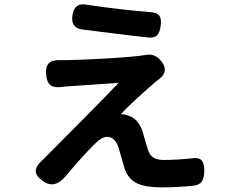

<svg xmlns="http://www.w3.org/2000/svg" viewBox="-20 -810 1040 868"><path d="M649.4 -640.6Q613.3 -643.6 350.6 -676.8Q298.8 -684.6 307.6 -741.2Q316.4 -798.8 369.1 -789.1Q517.6 -766.6 662.1 -754.9Q691.4 -752.9 701.2 -737.8Q710.9 -722.7 706.1 -691.4Q702.1 -662.1 689.5 -649.9Q676.8 -637.7 649.4 -640.6ZM516.6 -435.5Q500 -434.6 277.3 -418.9Q270.5 -418.9 260.7 -417Q225.6 -412.1 208.5 -424.8Q191.4 -437.5 188.5 -472.7Q185.5 -508.8 201.2 -524.4Q216.8 -540 253.9 -538.1H275.4Q327.1 -538.1 456.1 -545.4Q585 -552.7 638.7 -561.5Q677.7 -569.3 705.1 -538.1Q748 -490.2 699.2 -452.1Q697.3 -450.2 691.4 -446.3Q685.5 -442.4 683.6 -440.4Q573.2 -344.7 526.4 -293.9Q547.9 -293.9 563.5 -286.1Q602.5 -273.4 623 -220.7Q643.6 -148.4 649.4 -131.8Q662.1 -86.9 717.8 -86.9Q777.3 -86.9 843.8 -93.8Q878.9 -99.6 892.1 -84Q905.3 -68.4 903.3 -30.3Q901.4 -2 891.6 11.7Q881.8 25.4 856.4 29.3Q781.2 37.1 710 37.1Q638.7 37.1 600.1 19Q561.5 1 543.9 -45.9Q540 -57.6 515.6 -143.6Q499 -191.4 463.9 -191.4Q438.5 -191.4 401.4 -152.3Q348.6 -99.6 280.3 -17.6Q228.5 46.9 175.8 9.8Q141.6 -13.7 141.6 -36.6Q141.6 -59.6 173.8 -87.9Q404.3 -318.4 516.6 -435.5Z"/></svg>

Font: GenSenMaruGothic TW TTF Bold
Style: Regular
Weight: 700
Version: Version 1.301